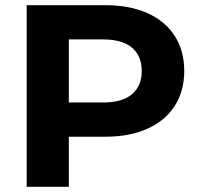

<svg xmlns="http://www.w3.org/2000/svg" viewBox="-20 -720 772 740"><path d="M82.9 0V-700H385.6Q479.9 -700 548.1 -669.5Q616.3 -639 653.2 -581.9Q690.1 -524.8 690.1 -446.3Q690.1 -368.3 653.2 -311.4Q616.3 -254.5 548.1 -223.8Q479.9 -193.1 385.6 -193.1H172.9L245.3 -265.8V0ZM245.3 -248.2 172.9 -325H377.2Q451.5 -325 488.9 -357Q526.3 -388.9 526.3 -446.3Q526.3 -504.2 488.9 -536.1Q451.5 -568.1 377.2 -568.1H172.9L245.3 -644.9Z"/></svg>

Font: Montserrat Thin
Style: Regular
Weight: 100
Designer: Julieta Ulanovsky
Foundry: Julieta Ulanovsky
Version: Version 9.000